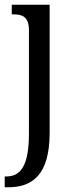

<svg xmlns="http://www.w3.org/2000/svg" viewBox="-26 -556 316 816"><path d="M-6 240H8C112 240 185 187 185 8V-536H24V-495H31C68 -495 97 -486 97 -427V10C97 151 61 194 0 194H-6Z"/></svg>

Font: Noto Serif Sinhala Condensed
Style: Regular
Weight: 400
Width: 3
Designer: Jelle Bosma - Monotype Design Team
Foundry: Monotype Imaging Inc.
Version: Version 2.007